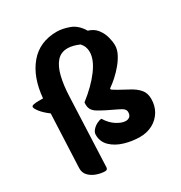

<svg xmlns="http://www.w3.org/2000/svg" viewBox="-195 -905 1061 1127"><g transform="rotate(-30 335.0 -341.0)"><path d="M191 85Q165 85 135.5 75Q106 65 86 44.5Q66 24 67 -7L83 -369Q48 -395 29 -419Q10 -443 10 -454Q10 -462 24 -465Q38 -468 57 -468H88Q100 -605 168 -686Q236 -767 353 -767Q392 -767 437.5 -750Q483 -733 514 -681Q552 -670 573 -642Q594 -614 602 -582.5Q610 -551 610 -527Q610 -499 595 -469.5Q580 -440 557 -412.5Q534 -385 508.5 -362Q483 -339 461 -324Q452 -318 464 -310Q476 -302 492 -293L558 -257Q594 -238 615.5 -213Q637 -188 637 -149Q637 -101 615 -64.5Q593 -28 555 -7.5Q517 13 469 13Q417 13 366 -2Q315 -17 282 -48.5Q249 -80 249 -127Q249 -145 262.5 -160Q276 -175 294 -184Q312 -193 325 -193Q349 -153 383 -131.5Q417 -110 443 -110Q460 -110 470.5 -119.5Q481 -129 481 -149Q481 -161 472 -170.5Q463 -180 437 -192L377 -221Q345 -237 323.5 -250Q302 -263 293 -280.5Q284 -298 287 -326Q367 -388 414.5 -452Q462 -516 462 -568Q462 -606 437 -632Q393 -651 359 -651Q313 -651 285.5 -619Q258 -587 244.5 -531.5Q231 -476 228 -406L208 69Q208 74 204 79.5Q200 85 191 85Z"/></g></svg>

Font: Protest Riot
Style: Regular
Weight: 400
Designer: Octavio Pardo
Foundry: Ashler Design
Version: Version 2.005; ttfautohint (v1.8.4.7-5d5b)